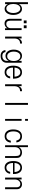

<svg xmlns="http://www.w3.org/2000/svg" viewBox="2550 -3309 900 6040"><g transform="rotate(90 3000.0 -289.0)"><path d="M49.8 1H109.4V-86.9Q132.8 -37.1 174.8 -9.8Q212.9 15.6 257.8 15.6Q348.6 15.6 402.3 -70.3Q450.2 -146.5 450.2 -257.8Q450.2 -370.1 402.3 -446.3Q349.6 -531.2 257.8 -531.2Q211.9 -531.2 169.9 -503.9Q127.9 -475.6 109.4 -429.7V-718.8H49.8ZM247.1 -478.5Q314.5 -478.5 353.5 -410.2Q388.7 -348.6 388.7 -258.8Q388.7 -168.9 353.5 -107.4Q314.5 -38.1 247.1 -38.1Q178.7 -38.1 138.7 -107.4Q104.5 -168.9 104.5 -258.8Q104.5 -348.6 138.7 -410.2Q178.7 -478.5 247.1 -478.5Z M926.8 -518.6H867.2V-173.8Q867.2 -118.2 830.1 -78.1Q791 -36.1 730.5 -36.1Q680.7 -36.1 655.3 -69.3Q630.9 -101.6 630.9 -161.1V-518.6H571.3V-146.5Q571.3 -71.3 611.3 -26.4Q651.4 17.6 718.8 17.6Q767.6 17.6 806.6 -5.9Q846.7 -28.3 869.1 -70.3V2.9H926.8ZM624 -586.9H712.9V-675.8H624ZM777.3 -586.9H866.2V-675.8H777.3Z M1131.8 1H1191.4V-287.1Q1191.4 -377 1230.5 -423.8Q1268.6 -469.7 1339.8 -469.7H1348.6V-531.2H1341.8Q1290 -531.2 1252 -506.8Q1211.9 -480.5 1190.4 -427.7V-518.6H1131.8Z M1954.1 -518.6H1894.5V-428.7Q1873 -478.5 1829.1 -505.9Q1788.1 -531.2 1738.3 -531.2Q1642.6 -531.2 1587.9 -450.2Q1541 -377.9 1541 -270.5Q1541 -164.1 1587.9 -92.8Q1642.6 -11.7 1738.3 -11.7Q1789.1 -11.7 1831.1 -38.1Q1874 -66.4 1894.5 -114.3V-50.8Q1894.5 9.8 1855.5 46.9Q1813.5 87.9 1735.4 87.9Q1681.6 87.9 1651.4 61.5Q1622.1 36.1 1618.2 -10.7H1555.7Q1561.5 59.6 1608.4 99.6Q1656.2 141.6 1736.3 141.6Q1841.8 141.6 1899.4 85.9Q1954.1 34.2 1954.1 -52.7ZM1751 -478.5Q1823.2 -478.5 1863.3 -414.1Q1899.4 -357.4 1899.4 -271.5Q1899.4 -186.5 1863.3 -129.9Q1823.2 -65.4 1751 -65.4Q1678.7 -65.4 1638.7 -129.9Q1603.5 -186.5 1603.5 -271.5Q1603.5 -357.4 1638.7 -414.1Q1678.7 -478.5 1751 -478.5Z M2107.4 -295.9Q2112.3 -380.9 2152.3 -430.7Q2191.4 -478.5 2252.9 -478.5Q2312.5 -478.5 2349.6 -430.7Q2387.7 -381.8 2391.6 -295.9ZM2107.4 -248H2454.1V-267.6Q2454.1 -393.6 2400.4 -462.9Q2347.7 -531.2 2253.9 -531.2Q2155.3 -531.2 2100.6 -460Q2045.9 -386.7 2045.9 -255.9Q2045.9 -127.9 2100.6 -55.7Q2154.3 15.6 2252 15.6Q2331.1 15.6 2383.8 -33.2Q2436.5 -81.1 2446.3 -159.2H2386.7Q2377.9 -102.5 2341.8 -70.3Q2306.6 -38.1 2255.9 -38.1Q2188.5 -38.1 2148.4 -93.8Q2107.4 -149.4 2107.4 -248Z M2631.8 1H2691.4V-287.1Q2691.4 -377 2730.5 -423.8Q2768.6 -469.7 2839.8 -469.7H2848.6V-531.2H2841.8Q2790 -531.2 2752 -506.8Q2711.9 -480.5 2690.4 -427.7V-518.6H2631.8Z M3218.8 1H3278.3V-718.8H3218.8Z M3721.7 1H3781.2V-518.6H3721.7ZM3721.7 -627.9H3781.2V-718.8H3721.7Z M4406.2 -178.7Q4396.5 -112.3 4360.4 -76.2Q4324.2 -39.1 4268.6 -39.1Q4195.3 -39.1 4154.3 -96.7Q4113.3 -155.3 4113.3 -259.8Q4113.3 -364.3 4154.3 -421.9Q4194.3 -478.5 4267.6 -478.5Q4322.3 -478.5 4358.4 -445.3Q4393.6 -411.1 4401.4 -353.5H4459Q4454.1 -434.6 4403.3 -482.4Q4350.6 -531.2 4267.6 -531.2Q4165 -531.2 4108.4 -459Q4051.8 -386.7 4051.8 -254.9Q4051.8 -128.9 4107.4 -57.6Q4163.1 14.6 4263.7 14.6Q4351.6 14.6 4405.3 -38.1Q4457 -88.9 4466.8 -178.7Z M4548.8 1H4608.4V-304.7Q4608.4 -384.8 4652.3 -432.6Q4695.3 -478.5 4764.6 -478.5Q4838.9 -478.5 4866.2 -438.5Q4889.6 -403.3 4889.6 -314.5V1H4949.2V-315.4Q4949.2 -374 4946.3 -397.5Q4941.4 -435.5 4927.7 -458Q4906.2 -492.2 4866.2 -511.7Q4825.2 -531.2 4776.4 -531.2Q4723.6 -531.2 4680.7 -507.8Q4637.7 -484.4 4608.4 -437.5V-718.8H4548.8Z M5107.4 -295.9Q5112.3 -380.9 5152.3 -430.7Q5191.4 -478.5 5252.9 -478.5Q5312.5 -478.5 5349.6 -430.7Q5387.7 -381.8 5391.6 -295.9ZM5107.4 -248H5454.1V-267.6Q5454.1 -393.6 5400.4 -462.9Q5347.7 -531.2 5253.9 -531.2Q5155.3 -531.2 5100.6 -460Q5045.9 -386.7 5045.9 -255.9Q5045.9 -127.9 5100.6 -55.7Q5154.3 15.6 5252 15.6Q5331.1 15.6 5383.8 -33.2Q5436.5 -81.1 5446.3 -159.2H5386.7Q5377.9 -102.5 5341.8 -70.3Q5306.6 -38.1 5255.9 -38.1Q5188.5 -38.1 5148.4 -93.8Q5107.4 -149.4 5107.4 -248Z M5567.4 1H5627V-304.7Q5627 -383.8 5668.9 -432.6Q5710 -478.5 5771.5 -478.5Q5820.3 -478.5 5846.7 -446.3Q5872.1 -416 5872.1 -364.3V1H5931.6V-377.9Q5931.6 -441.4 5889.6 -485.4Q5844.7 -531.2 5773.4 -531.2Q5728.5 -531.2 5689.5 -507.8Q5649.4 -482.4 5626 -435.5V-518.6H5567.4Z"/></g></svg>

Font: DotumChe
Style: Regular
Weight: 400
Monospace: yes
Version: Version 2.21